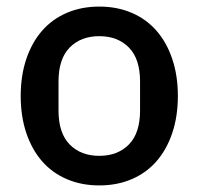

<svg xmlns="http://www.w3.org/2000/svg" viewBox="-20 -552 604 584"><path d="M282 12Q228 12 183.5 -7Q139 -26 108 -61.5Q77 -97 60 -147.5Q43 -198 43 -260Q43 -322 60 -372.5Q77 -423 108 -458.5Q139 -494 183.5 -513Q228 -532 282 -532Q336 -532 380.5 -513Q425 -494 456 -458.5Q487 -423 504 -372.5Q521 -322 521 -260Q521 -198 504 -147.5Q487 -97 456 -61.5Q425 -26 380.5 -7Q336 12 282 12ZM282 -78Q338 -78 372 -112.5Q406 -147 406 -216V-304Q406 -373 372 -407.5Q338 -442 282 -442Q226 -442 192 -407.5Q158 -373 158 -304V-216Q158 -147 192 -112.5Q226 -78 282 -78Z"/></svg>

Font: IBM Plex Sans Hebrew Medm
Style: Regular
Weight: 500
Designer: Mike Abbink, Paul van der Laan, Pieter van Rosmalen, Yanek Iontef
Foundry: Bold Monday
Version: Version 1.3